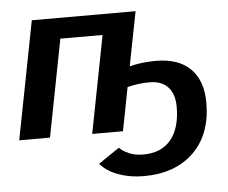

<svg xmlns="http://www.w3.org/2000/svg" viewBox="-52 -588 1016 856"><g transform="rotate(-5 456.0 -160.0)"><path d="M619.6 -207Q567.9 -207 520 -194.3L482.4 0H344.7L429.2 -435.5H240.2L155.8 0H18.1L120.6 -528.3H585L537.6 -285.6Q593.3 -299.8 654.8 -299.8Q757.3 -299.8 810.5 -246.3Q863.8 -192.9 863.8 -94.2Q863.8 46.4 781.5 127Q699.2 207.5 557.6 207.5Q496.1 207.5 444.3 188.5Q392.6 169.4 363.8 135.3L457.5 71.8Q472.7 87.4 500 99.4Q527.3 111.3 564 111.3Q644.5 111.3 687.5 59.6Q730.5 7.8 730.5 -87.9Q730.5 -144.5 701.9 -175.8Q673.3 -207 619.6 -207Z"/></g></svg>

Font: Liberation Sans
Style: Bold Italic
Weight: 700
Italic angle: -12°
Designer: Steve Matteson
Foundry: Ascender Corporation
Version: Version 2.1.5